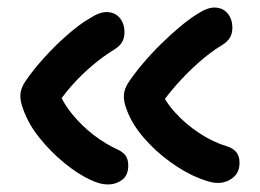

<svg xmlns="http://www.w3.org/2000/svg" viewBox="-20 -506 689 509"><path d="M558 -21Q547 -21 536 -24Q525 -27 509 -33Q471 -48 431.5 -76.5Q392 -105 361 -141Q330 -177 316 -215Q307 -238 308.5 -255Q310 -272 321 -288Q337 -312 359.5 -338.5Q382 -365 407.5 -390Q433 -415 457 -435Q481 -455 500 -467Q517 -478 528 -482Q539 -486 548 -486Q570 -486 583 -471Q596 -456 596 -432Q596 -418 590 -407Q584 -396 568 -386Q538 -368 507 -340.5Q476 -313 448.5 -282Q421 -251 399 -218L404 -271Q416 -239 444 -208Q472 -177 508.5 -153Q545 -129 582 -118Q598 -113 606.5 -102.5Q615 -92 615 -75Q615 -48 597 -34.5Q579 -21 558 -21ZM266 -17Q255 -17 244 -20Q233 -23 218 -30Q186 -45 150.5 -74Q115 -103 85.5 -139.5Q56 -176 42 -215Q33 -238 34 -255Q35 -272 47 -290Q68 -321 97.5 -353.5Q127 -386 158.5 -413.5Q190 -441 214 -455Q231 -466 242 -470Q253 -474 262 -474Q284 -474 297 -459Q310 -444 310 -420Q310 -406 304 -395Q298 -384 282 -374Q254 -357 225.5 -333Q197 -309 171 -280Q145 -251 125 -218L130 -277Q144 -237 170.5 -204.5Q197 -172 228.5 -148Q260 -124 291 -110Q306 -103 313 -93.5Q320 -84 320 -67Q320 -41 303.5 -29Q287 -17 266 -17Z"/></svg>

Font: Shantell Sans Medium
Style: Regular
Weight: 500
Designer: Stephen Nixon, Anya Danilova, Shantell Martin
Foundry: Arrow Type
Version: Version 1.011;[c5ecc13dd]